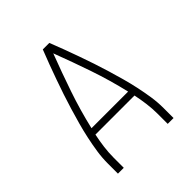

<svg xmlns="http://www.w3.org/2000/svg" viewBox="-200 -868 1001 1001"><g transform="rotate(-45 300.0 -367.5)"><path d="M95 0V-74Q95 -117 101.5 -159.5Q108 -202 117 -244Q126 -286 137.5 -327.5Q149 -369 161.5 -410.5Q174 -452 187.5 -492.5Q201 -533 215.5 -573.5Q230 -614 245 -654.5Q260 -695 276 -735H324Q340 -695 355 -654.5Q370 -614 384.5 -573.5Q399 -533 412.5 -492.5Q426 -452 438.5 -410.5Q451 -369 462.5 -327.5Q474 -286 483 -244Q492 -202 498.5 -159.5Q505 -117 505 -74V0H462V-74Q462 -112 457 -150.5Q452 -189 444 -227H156Q148 -189 143 -150.5Q138 -112 138 -74V0ZM165 -265H435Q410 -372 374.5 -476Q339 -580 300 -682Q261 -580 225.5 -476Q190 -372 165 -265Z"/></g></svg>

Font: Iosevka Curly XLtEx
Style: Regular
Weight: 200
Width: 7
Monospace: yes
Designer: Belleve Invis
Foundry: Belleve Invis
Version: Version 11.1.0; ttfautohint (v1.8.3)